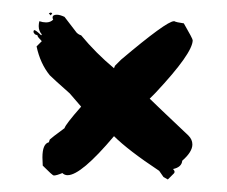

<svg xmlns="http://www.w3.org/2000/svg" viewBox="-20 -415 360 305"><path d="M246.6 -129.9 239.7 -133.8 232.9 -143.6Q183.6 -176.3 161.1 -198.7Q108.9 -136.7 87.4 -136.7Q82.5 -136.7 79.1 -140.1Q69.8 -136.2 65.4 -136.2Q63.5 -136.2 47.9 -151.9L47.4 -165Q47.4 -186.5 57.6 -189L59.1 -193.4Q62 -196.3 82.5 -211.4Q84 -217.3 108.9 -245.6L90.8 -266.6Q65.4 -289.1 59.1 -295.4Q43.9 -314 38.1 -341.3L46.4 -349.6Q39.6 -356.4 39.6 -358.4V-358.9L35.6 -360.4Q33.2 -362.8 33.2 -364.7Q33.2 -366.2 34.2 -367.2Q37.1 -367.2 45.4 -358.9L46.4 -360.4Q41.5 -365.7 41.5 -373.5Q41.5 -377.4 42.5 -381.3Q48.3 -379.4 53.2 -379.4Q60.1 -379.4 64.5 -383.8Q63.5 -385.7 63.5 -387.2Q63.5 -391.6 70.3 -391.6Q75.2 -391.6 82.5 -388.2L101.6 -363.3Q105 -359.9 108.9 -358.9Q132.3 -330.6 161.1 -306.6L162.6 -310.5L172.4 -320.3Q244.6 -381.3 256.3 -381.3Q257.8 -381.3 258.5 -380.6Q259.3 -379.9 272 -377.9Q286.1 -353.5 286.1 -351.1Q286.1 -330.6 227.1 -267.6L217.8 -258.3Q226.1 -250 279.3 -199.7Q285.6 -193.4 285.6 -185.5Q285.6 -173.8 269.5 -159.7Q268.6 -149.4 254.9 -146.5Q257.3 -144 257.3 -142.1Q257.3 -140.6 256.3 -139.6ZM60.5 -390.6 57.6 -393.6Q59.6 -395 60.5 -395Q62 -395 63 -393.6Z"/></svg>

Font: Mister Brush
Style: Regular
Weight: 400
Designer: GGBotNet
Foundry: GGBotNet
Version: 1.00